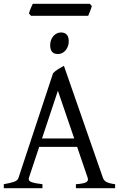

<svg xmlns="http://www.w3.org/2000/svg" viewBox="-20 -989 635 1009"><path d="M370.1 -261.2 284.2 -512.2 200.7 -261.2ZM186 -217.3 131.8 -54.2Q127 -39.1 145 -32.2Q163.1 -25.4 203.1 -21V0H0V-21Q33.2 -26.9 52.7 -33.2Q72.3 -39.6 77.1 -54.2L258.8 -604Q270 -616.2 286.6 -626.2Q303.2 -636.2 315.9 -643.1L521 -54.2Q523.4 -47.4 527.8 -42Q532.2 -36.6 539.6 -32.7Q546.9 -28.8 558.1 -25.9Q569.3 -22.9 585 -21V0H378.9V-21Q417 -23.4 431.6 -30.8Q446.3 -38.1 440.9 -54.2L385.3 -217.3ZM341.3 -772Q341.3 -758.3 336.9 -746.1Q332.5 -733.9 325 -724.9Q317.4 -715.8 307.1 -710.4Q296.9 -705.1 284.7 -705.1Q262.7 -705.1 253.2 -717.3Q243.7 -729.5 243.7 -752Q243.7 -765.6 248 -777.8Q252.4 -790 260.3 -799.1Q268.1 -808.1 278.1 -813.2Q288.1 -818.4 299.8 -818.4Q341.3 -818.4 341.3 -772ZM462.4 -957.5Q461.4 -952.1 459 -945.1Q456.5 -938 453.6 -930.9Q450.7 -923.8 448 -917Q445.3 -910.2 443.4 -905.8H143.1L132.3 -918Q133.3 -923.3 135.7 -930.2Q138.2 -937 141.1 -944.1Q144 -951.2 147 -957.8Q149.9 -964.4 152.3 -969.2H451.7Z"/></svg>

Font: Gentium Plus Eur
Style: Regular
Weight: 400
Designer: J. Victor Gaultney, Annie Olsen, Iska Routamaa, Becca Hirsbrunner
Foundry: SIL International
Version: Version 5.000